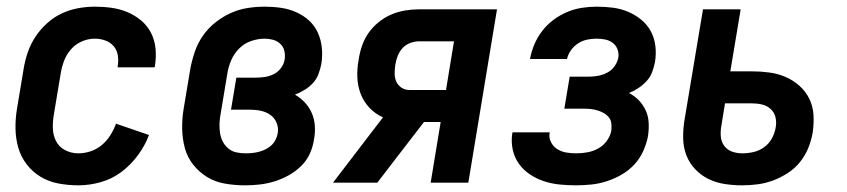

<svg xmlns="http://www.w3.org/2000/svg" viewBox="-20 -548 2540 576"><path d="M215 8Q185 8 155.5 2.5Q126 -3 102 -17.5Q78 -32 60.5 -54.5Q43 -77 35 -104.5Q27 -132 26.5 -162Q26 -192 31 -222L51 -342Q55 -367 63.5 -391.5Q72 -416 86.5 -438Q101 -460 121.5 -478.5Q142 -497 166 -508Q190 -519 215 -523.5Q240 -528 264 -528Q290 -528 315 -524.5Q340 -521 362.5 -511.5Q385 -502 403.5 -486.5Q422 -471 433 -449.5Q444 -428 446.5 -403Q449 -378 445 -352L444 -346H333V-349Q336 -365 333.5 -381.5Q331 -398 321 -409.5Q311 -421 296 -426.5Q281 -432 264 -432Q245 -432 226 -424Q207 -416 193 -400Q179 -384 172 -365Q165 -346 162 -327L142 -207Q138 -185 138.5 -164Q139 -143 148 -125Q157 -107 175.5 -97.5Q194 -88 215 -88Q233 -88 251.5 -94Q270 -100 285.5 -113Q301 -126 311.5 -143Q322 -160 328 -177L427 -143Q415 -111 393.5 -82Q372 -53 344 -32Q316 -11 282 -1.5Q248 8 215 8Z M715 8Q685 8 655.5 3Q626 -2 602 -16.5Q578 -31 560 -53.5Q542 -76 534.5 -104Q527 -132 526.5 -162Q526 -192 531 -222L551 -342Q556 -368 564.5 -393Q573 -418 588.5 -440.5Q604 -463 626 -480.5Q648 -498 672.5 -509Q697 -520 723 -524Q749 -528 774 -528Q799 -528 823 -524.5Q847 -521 868.5 -511.5Q890 -502 907 -486.5Q924 -471 933.5 -450Q943 -429 945.5 -405Q948 -381 944 -356Q941 -341 935.5 -326Q930 -311 919 -299Q908 -287 894 -278.5Q880 -270 865 -264Q882 -254 895 -240Q908 -226 915.5 -208.5Q923 -191 924.5 -170.5Q926 -150 922 -130Q919 -108 909.5 -87Q900 -66 883 -49.5Q866 -33 845 -21.5Q824 -10 802.5 -3.5Q781 3 759 5.5Q737 8 715 8ZM717 -88Q726 -88 736.5 -89Q747 -90 756.5 -92.5Q766 -95 775.5 -99.5Q785 -104 793 -111Q801 -118 806 -127.5Q811 -137 813 -147Q816 -164 810 -179Q804 -194 791.5 -203Q779 -212 763 -215.5Q747 -219 730 -219H673L689 -315H746Q760 -315 774 -317Q788 -319 801 -325.5Q814 -332 823 -344Q832 -356 834 -370Q836 -383 833 -395.5Q830 -408 821 -416.5Q812 -425 799.5 -428.5Q787 -432 774 -432Q754 -432 733.5 -425Q713 -418 697.5 -402.5Q682 -387 673.5 -367Q665 -347 662 -327L642 -207Q639 -192 638.5 -177.5Q638 -163 640 -149.5Q642 -136 648 -124Q654 -112 664.5 -103Q675 -94 688.5 -91Q702 -88 717 -88Z M979 0 1129 -196Q1106 -206 1088.5 -224.5Q1071 -243 1062 -266.5Q1053 -290 1052 -316.5Q1051 -343 1056 -369Q1059 -390 1066 -410.5Q1073 -431 1085.5 -449Q1098 -467 1116 -481.5Q1134 -496 1154 -504.5Q1174 -513 1195 -516.5Q1216 -520 1237 -520H1471L1385 0H1272L1302 -182H1252L1168 -73L1112 0ZM1208 -278H1318L1342 -424H1237Q1224 -424 1210.5 -419Q1197 -414 1187.5 -403.5Q1178 -393 1173 -380Q1168 -367 1166 -354Q1164 -341 1164 -327.5Q1164 -314 1169 -303Q1174 -292 1184.5 -285Q1195 -278 1208 -278Z M1708 8Q1683 8 1658.5 5.5Q1634 3 1611.5 -4.5Q1589 -12 1569.5 -25Q1550 -38 1536.5 -57Q1523 -76 1518 -100Q1513 -124 1517 -149L1518 -151H1629V-150Q1626 -135 1633 -121.5Q1640 -108 1652 -100.5Q1664 -93 1678.5 -90.5Q1693 -88 1709 -88Q1725 -88 1742 -91Q1759 -94 1774.5 -102.5Q1790 -111 1800.5 -125.5Q1811 -140 1814 -156Q1815 -167 1814 -177.5Q1813 -188 1806.5 -196Q1800 -204 1791 -209Q1782 -214 1772 -217Q1762 -220 1751.5 -221Q1741 -222 1730 -222H1673L1689 -318H1746Q1760 -318 1774 -320.5Q1788 -323 1801.5 -330Q1815 -337 1823.5 -349Q1832 -361 1835 -375Q1837 -388 1832.5 -400Q1828 -412 1818 -419.5Q1808 -427 1795.5 -429.5Q1783 -432 1769 -432Q1755 -432 1741 -429Q1727 -426 1714.5 -418Q1702 -410 1693 -397.5Q1684 -385 1681 -371H1570Q1574 -393 1583 -414.5Q1592 -436 1606.5 -455Q1621 -474 1640.5 -488.5Q1660 -503 1681.5 -512Q1703 -521 1725.5 -524.5Q1748 -528 1770 -528Q1794 -528 1818 -525Q1842 -522 1863.5 -513Q1885 -504 1903 -489.5Q1921 -475 1932 -455Q1943 -435 1946 -411Q1949 -387 1945 -362Q1942 -347 1936.5 -332Q1931 -317 1920 -305Q1909 -293 1895.5 -284Q1882 -275 1867 -269Q1884 -260 1896.5 -247Q1909 -234 1917 -217Q1925 -200 1926 -180Q1927 -160 1924 -140Q1920 -118 1910 -95.5Q1900 -73 1883.5 -55Q1867 -37 1845.5 -24.5Q1824 -12 1801 -4.5Q1778 3 1754.5 5.5Q1731 8 1708 8Z M2206 8Q2180 8 2154 4Q2128 0 2105.5 -11Q2083 -22 2065.5 -40.5Q2048 -59 2039 -82.5Q2030 -106 2029.5 -132.5Q2029 -159 2033 -185L2089 -520H2202L2171 -334H2235Q2262 -334 2288 -330.5Q2314 -327 2337 -317Q2360 -307 2378.5 -290.5Q2397 -274 2408 -251.5Q2419 -229 2420.5 -203Q2422 -177 2418 -150Q2414 -127 2405 -104.5Q2396 -82 2380.5 -62.5Q2365 -43 2343.5 -29Q2322 -15 2299 -6.5Q2276 2 2252.5 5Q2229 8 2206 8ZM2207 -88Q2224 -88 2241 -92Q2258 -96 2272.5 -106.5Q2287 -117 2295.5 -132.5Q2304 -148 2307 -165Q2310 -181 2306.5 -196Q2303 -211 2292 -221Q2281 -231 2266 -234.5Q2251 -238 2235 -238H2155L2144 -170Q2141 -154 2142.5 -138Q2144 -122 2153 -110Q2162 -98 2176.5 -93Q2191 -88 2207 -88Z"/></svg>

Font: Iosevka SS18
Style: Bold Italic
Weight: 700
Italic angle: -9°
Monospace: yes
Designer: Belleve Invis
Foundry: Belleve Invis
Version: Version 25.1.1; ttfautohint (v1.8.4)